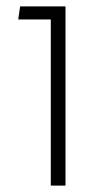

<svg xmlns="http://www.w3.org/2000/svg" viewBox="-20 -581 335 601"><path d="M139 -520H37L43 -561H185V0H139Z"/></svg>

Font: FiraGO ExtraLight
Style: Regular
Weight: 200
Designer: bBox Type
Foundry: bBox Type GmbH
Version: Version 1.001